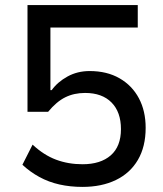

<svg xmlns="http://www.w3.org/2000/svg" viewBox="-20 -725 640 754"><path d="M304 9Q256 9 213.5 -0.5Q171 -10 134.5 -30Q98 -50 68 -78L108 -157Q152 -116 200 -98Q248 -80 304 -80Q375 -80 415 -115Q455 -150 455 -218Q455 -285 418 -322.5Q381 -360 314 -360Q271 -360 236.5 -343Q202 -326 169 -286H88V-705H521V-617H178V-371H183Q206 -403 245 -424.5Q284 -446 332 -446Q400 -446 449.5 -417.5Q499 -389 525.5 -339Q552 -289 552 -223Q552 -149 521.5 -97Q491 -45 435 -18Q379 9 304 9Z"/></svg>

Font: Nunito Sans 12pt ExtraLight 6pt Medium
Style: Regular
Weight: 500
Version: Version 3.101;gftools[0.9.27]